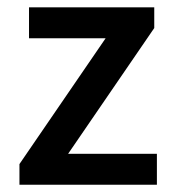

<svg xmlns="http://www.w3.org/2000/svg" viewBox="-20 -510 478 530"><path d="M33.7 0V-57.1L271.5 -404.3H60.1V-489.7H405.8V-432.6L168 -85.4H413.1V0Z"/></svg>

Font: Varta Light
Style: Bold
Weight: 700
Version: Version 1.004